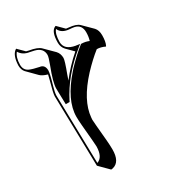

<svg xmlns="http://www.w3.org/2000/svg" viewBox="-197 -669 931 1035"><g transform="rotate(-30 269.0 -151.5)"><path d="M232.4 -24.4Q232.4 -12.7 243.7 109.4Q246.6 145 246.6 167.5Q246.6 245.6 196.8 257.3Q191.4 258.8 186.5 258.8L129.9 202.1L120.1 -232.9V-234.9Q120.1 -253.4 140.1 -323.7Q145.5 -343.3 147.9 -355.5Q117.2 -364.7 104 -377.4L47.9 -434.1Q33.7 -449.7 33.2 -476.1Q35.2 -542.5 67.9 -562L107.4 -522.9Q116.2 -520 123 -519Q172.9 -510.7 191.4 -492.7L248 -436.5Q264.2 -418.9 264.6 -391.6Q264.6 -375 237.3 -303.2Q230.5 -284.7 226.6 -272Q274.4 -335 337.4 -389.6L296.4 -430.7Q279.3 -449.2 278.8 -476.1Q278.8 -548.3 311.5 -561Q311.5 -561 314 -562L355 -521Q363.3 -519.5 371.1 -519Q416 -515.1 433.6 -498L490.2 -441.9Q506.3 -424.3 506.3 -393.6Q506.3 -353.5 495.6 -332.5Q494.1 -330.6 493.7 -329.6Q466.8 -342.3 443.4 -342.3Q398.4 -307.1 347.7 -253.4Q241.7 -138.7 233.4 -38.1Q232.4 -30.8 232.4 -24.4ZM166 -81.1Q166 -183.6 272.5 -304.2Q278.3 -311 283.7 -316.9Q335.9 -371.6 380.9 -406.7L383.8 -409.2H387.2Q410.6 -408.7 432.6 -399.4Q439.9 -422.4 439.9 -450.2Q439.9 -496.1 399.4 -505.4Q387.7 -507.8 370.6 -508.8Q322.3 -512.2 307.6 -546.4Q289.6 -525.9 289.1 -476.1Q289.1 -426.3 355.5 -415Q356.9 -414.6 357.4 -415L379.9 -411.6L362.3 -397.5Q237.8 -295.9 176.8 -174.3L174.3 -168.9H150.4L147.9 -267.1Q147.9 -304.7 182.1 -393.1Q197.8 -434.1 198.2 -448.2Q198.2 -491.2 149.4 -503.4Q137.7 -506.3 122.1 -509.3Q82 -515.1 63.5 -545.9Q43.5 -522 43 -476.1Q43 -442.9 70.3 -430.2Q89.4 -421.4 131.8 -412.6L131.3 -413.1Q159.2 -408.2 160.2 -375Q160.2 -355 139.6 -285.2Q130.4 -252 129.9 -234.9V-232.9L139.6 190.4Q179.2 176.8 180.2 110.8Q180.2 97.7 168.9 -26.4Q166 -60.1 166 -81.1Z"/></g></svg>

Font: Linux Biolinum Shadow O
Style: Bold
Weight: 700
Designer: Philipp H. Poll
Foundry: Philipp H. Poll
Version: Version 0.9.2